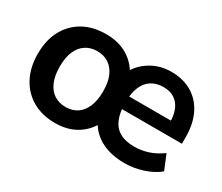

<svg xmlns="http://www.w3.org/2000/svg" viewBox="-93 -721 1101 952"><g transform="rotate(30 457.0 -244.5)"><path d="M284 10Q209 10 154 -21.5Q99 -53 68.5 -110.5Q38 -168 38 -246Q38 -324 68.5 -380.5Q99 -437 154 -468Q209 -499 284 -499Q356 -499 408 -467.5Q460 -436 488 -378H460Q484 -431 537 -465Q590 -499 658 -499Q726 -499 776 -469Q826 -439 853 -384Q880 -329 880 -253V-216H515V-288H792L776 -275Q776 -320 762.5 -351Q749 -382 723.5 -398Q698 -414 661 -414Q622 -414 593.5 -396Q565 -378 550 -343Q535 -308 535 -257V-250Q535 -196 550.5 -159Q566 -122 598.5 -103.5Q631 -85 682 -85Q723 -85 763 -98.5Q803 -112 837 -138L872 -53Q837 -24 785 -7Q733 10 680 10Q626 10 581.5 -4.5Q537 -19 505.5 -47.5Q474 -76 457 -116H488Q470 -77 440.5 -48.5Q411 -20 371.5 -5Q332 10 284 10ZM288 -85Q326 -85 353.5 -103Q381 -121 396.5 -157Q412 -193 412 -245Q412 -298 396.5 -333Q381 -368 353 -386Q325 -404 288 -404Q251 -404 223 -386Q195 -368 179.5 -333Q164 -298 164 -245Q164 -193 179.5 -157Q195 -121 223 -103Q251 -85 288 -85Z"/></g></svg>

Font: Nunito Sans 12pt ExtraLight
Style: Bold
Weight: 700
Version: Version 3.101;gftools[0.9.27]